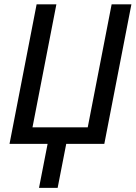

<svg xmlns="http://www.w3.org/2000/svg" viewBox="-20 -679 640 906"><path d="M164.1 207.5 204.6 0H24.9L152.8 -658.7H246.1L133.3 -78.1H394L506.8 -658.7H600.1L472.2 0H292.5L252 207.5Z"/></svg>

Font: Liberation Mono
Style: Italic
Weight: 400
Italic angle: -12°
Monospace: yes
Designer: Steve Matteson
Foundry: Ascender Corporation
Version: Version 2.1.5